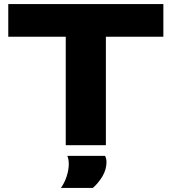

<svg xmlns="http://www.w3.org/2000/svg" viewBox="-20 -720 851 952"><path d="M790 -538H505V0H306V-538H21V-700H790ZM282 212Q301 185 311 153Q321 121 321 94Q321 70 314 53H501Q508 67 508 83Q508 121 487.5 155Q467 189 440 212Z"/></svg>

Font: Georama Extended
Style: Bold
Weight: 700
Width: 7
Designer: Jean-Baptiste Levee
Foundry: Production Type
Version: Version 1.000